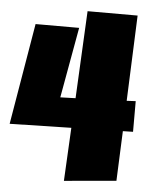

<svg xmlns="http://www.w3.org/2000/svg" viewBox="-52 -769 643 810"><g transform="rotate(5 269.5 -364.0)"><path d="M521.5 -234.4 478.5 -233.4 469.7 -22.5 249 -2.9 260.7 -228.5 0 -222.7 72.3 -651.4H256.8L203.1 -352.5L267.6 -354.5L286.1 -724.6H498L483.4 -362.3L521.5 -364.3Z"/></g></svg>

Font: Luckiest Guy RUS-BEL-UKR
Style: Regular
Weight: 400
Designer: Astigmatic (AOETI)
Foundry: Astigmatic (AOETI)
Version: Version 1.00 March 11, 2019, initial release